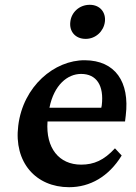

<svg xmlns="http://www.w3.org/2000/svg" viewBox="-20 -771 565 800"><path d="M268 9C355 9 433 -35 487 -123L459 -153C413 -103 371 -85 318 -85C226 -85 170 -154 178 -265H501L504 -290C521 -430 460 -519 334 -520C207 -521 76 -412 56 -247C37 -95 129 9 268 9ZM186 -322C205 -417 261 -463 318 -463C382 -463 414 -415 404 -332L402 -322ZM273 -680C268 -641 293 -609 337 -609C379 -609 412 -641 417 -680C422 -719 397 -751 354 -751C310 -751 277 -719 273 -680Z"/></svg>

Font: TPK Tissa Web SemiBold
Style: Italic
Weight: 600
Italic angle: -7°
Designer: Jacques Le Bailly, Suppakit Chalermlarp | Katatrad Co.,Ltd.
Foundry: Jacques Le Bailly, Cadson Demak Co.,Ltd.
Version: Version 5.000;Glyphs 3.1.2 (3151)